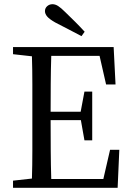

<svg xmlns="http://www.w3.org/2000/svg" viewBox="-20 -894 625 914"><path d="M383 -743 368 -722Q336 -739 305 -755Q274 -771 243 -787Q215 -803 204.5 -815.5Q194 -828 194 -841Q194 -855 204.5 -864.5Q215 -874 230 -874Q243 -874 256.5 -865.5Q270 -857 291 -836Q315 -813 338 -790Q361 -767 383 -743ZM42 -636V-670H521L530 -492H485L454 -628H224Q222 -564 221.5 -495.5Q221 -427 221 -362H364L382 -458H419V-226H382L365 -322H221V-320Q221 -248 221.5 -177.5Q222 -107 224 -42H472L504 -181H548L540 0H42V-34L132 -44Q134 -108 134 -176.5Q134 -245 134 -312V-359Q134 -425 134 -493.5Q134 -562 132 -626Z"/></svg>

Font: Source Serif 4 Subhead
Style: Regular
Weight: 400
Designer: Frank Grießhammer
Foundry: Adobe Systems Incorporated
Version: Version 4.004;hotconv 1.0.117;makeotfexe 2.5.65602